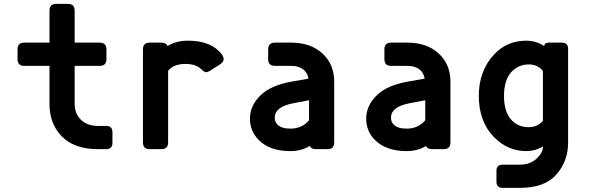

<svg xmlns="http://www.w3.org/2000/svg" viewBox="-20 -752 2970 968"><path d="M473.6 0Q353 0 289.6 -66.4Q229.5 -129.4 229.5 -228.5V-419.9H102.5Q68.4 -419.9 68.4 -453.6V-503.4Q68.4 -537.1 102.5 -537.1H229.5V-698.7Q229.5 -732.4 263.7 -732.4H322.3Q356.4 -732.4 356.4 -698.7V-537.1H482.4Q516.6 -537.1 516.6 -503.4V-453.6Q516.6 -419.9 482.4 -419.9H356.4V-230Q356.4 -177.2 389.2 -147Q421.4 -117.2 473.6 -117.2H514.6Q546.9 -117.2 546.9 -85.9V-31.2Q546.9 0 514.6 0Z M734.9 0Q700.7 0 700.7 -33.7V-503.4Q700.7 -537.1 734.9 -537.1H793.5Q817.9 -537.1 824.7 -520Q868.2 -546.9 926.8 -546.9Q1047.9 -546.9 1099.6 -475.6Q1107.4 -464.8 1107.4 -454.1Q1107.4 -439 1089.8 -427.7L1039.1 -395.5Q1026.4 -387.7 1018.1 -387.7Q1009.8 -388.7 992.2 -405.3Q965.8 -429.7 914.6 -429.7Q855.5 -429.7 827.6 -395V-33.7Q827.6 0 793.5 0Z M1572.3 0Q1548.8 0 1541.5 -16.1Q1500 9.8 1443.8 9.8Q1339.8 9.8 1283.7 -46.9Q1240.2 -91.3 1240.2 -153.8Q1240.2 -222.2 1297.9 -275.4Q1349.1 -322.8 1451.7 -340.8L1535.2 -355.5Q1530.3 -382.8 1514.2 -397.5Q1489.7 -419.9 1446.8 -419.9H1366.2Q1332 -419.9 1332 -453.6V-503.4Q1332 -537.1 1366.2 -537.1H1446.8Q1544.9 -537.1 1604 -483.9Q1665 -429.2 1665 -339.8V-33.7Q1665 0 1630.9 0ZM1538.1 -145.5V-246.6L1460.9 -231.9Q1410.2 -222.2 1388.2 -204.1Q1365.2 -185.5 1365.2 -159.7Q1365.2 -137.2 1378.4 -124.5Q1397.9 -103.5 1444.3 -103.5Q1502.4 -103.5 1538.1 -145.5Z M2158.2 0Q2134.8 0 2127.4 -16.1Q2085.9 9.8 2029.8 9.8Q1925.8 9.8 1869.6 -46.9Q1826.2 -91.3 1826.2 -153.8Q1826.2 -222.2 1883.8 -275.4Q1935.1 -322.8 2037.6 -340.8L2121.1 -355.5Q2116.2 -382.8 2100.1 -397.5Q2075.7 -419.9 2032.7 -419.9H1952.1Q1918 -419.9 1918 -453.6V-503.4Q1918 -537.1 1952.1 -537.1H2032.7Q2130.9 -537.1 2189.9 -483.9Q2251 -429.2 2251 -339.8V-33.7Q2251 0 2216.8 0ZM2124 -145.5V-246.6L2046.9 -231.9Q1996.1 -222.2 1974.1 -204.1Q1951.2 -185.5 1951.2 -159.7Q1951.2 -137.2 1964.4 -124.5Q1983.9 -103.5 2030.3 -103.5Q2088.4 -103.5 2124 -145.5Z M2515.1 195.3Q2482.9 195.3 2482.9 164.1V109.4Q2482.9 78.1 2515.1 78.1H2600.1Q2652.3 78.1 2684.6 48.3Q2717.3 18.6 2717.3 -13.2Q2678.2 9.8 2633.3 9.8Q2540 9.8 2470.7 -60.5Q2394 -138.7 2394 -268.6Q2394 -394.5 2470.7 -477.1Q2535.2 -546.9 2633.3 -546.9Q2682.1 -546.9 2724.1 -519.5Q2724.1 -537.1 2749 -537.1H2812.5Q2844.2 -537.1 2844.2 -505.9V-33.2Q2844.2 61.5 2784.2 128.9Q2725.1 195.3 2600.1 195.3ZM2717.3 -143.1V-393.6Q2691.4 -427.2 2646 -427.2Q2595.2 -427.2 2559.6 -390.6Q2521 -350.1 2521 -267.8Q2521 -185.5 2561 -144.5Q2594.2 -110.8 2645.5 -110.8Q2690.4 -110.8 2717.3 -143.1Z"/></svg>

Font: Simply Mono
Style: Bold
Weight: 700
Designer: Wojciech Kalinowski "wmk69" (wmk69@o2.pl)
Foundry: Wojciech Kalinowski "wmk69" (wmk69@o2.pl)
Version: Version 1.0.0